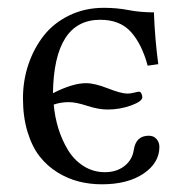

<svg xmlns="http://www.w3.org/2000/svg" viewBox="-20 -462 472 494"><path d="M250 -19Q279.8 -19 300 -34.7Q320.3 -50.3 324.2 -76.2Q329.6 -112.8 362.8 -112.8Q375.5 -112.8 382.8 -104.2Q390.1 -95.7 390.1 -84Q390.1 -43 349.4 -15.4Q308.6 12.2 242.2 12.2Q211.4 12.2 183.1 5.1Q154.8 -2 128.2 -18.3Q101.6 -34.7 82 -59.6Q62.5 -84.5 50.8 -122.8Q39.1 -161.1 39.1 -209Q39.1 -254.9 53.2 -296.6Q67.4 -338.4 93 -370.8Q118.7 -403.3 158.7 -422.6Q198.7 -441.9 247.1 -441.9Q280.8 -441.9 311 -436Q341.3 -430.2 376 -430.2Q378.4 -363.3 387.2 -296.9L359.9 -293Q345.2 -348.1 317.1 -379.6Q289.1 -411.1 237.8 -411.1Q119.1 -411.1 116.2 -222.2Q167 -248 201.2 -248Q223.6 -248 257.6 -234.6Q291.5 -221.2 308.1 -221.2Q314.9 -221.2 325 -223.6Q335 -226.1 337.9 -226.1Q341.8 -226.1 344 -220.9Q346.2 -215.8 346.2 -211.9Q346.2 -201.2 317.4 -190.7Q288.6 -180.2 256.8 -180.2Q233.4 -180.2 204.3 -189.7Q175.3 -199.2 157.2 -199.2Q136.2 -199.2 118.2 -192.9Q121.1 -161.1 130.1 -131.6Q139.2 -102.1 154.8 -76.2Q170.4 -50.3 195.1 -34.7Q219.7 -19 250 -19Z"/></svg>

Font: Linux Biolinum
Style: Regular
Weight: 400
Designer: Philipp H. Poll
Foundry: Philipp H. Poll
Version: Version 0.6.4